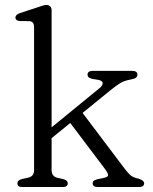

<svg xmlns="http://www.w3.org/2000/svg" viewBox="-20 -752 616 772"><path d="M68.5 0Q50 0 50 -15.5Q50 -27 68 -32L93 -37.5Q117 -43 117 -67.5V-643Q117 -665.5 98.5 -667L58.5 -667.5Q42 -669.5 42 -681.5Q42 -693 60.5 -699.5L129.5 -722Q141.5 -726 150.5 -729Q159.5 -732 166 -732Q187.5 -732 187.5 -709V-240L379.5 -397Q393.5 -408.5 392.8 -418Q392 -427.5 375 -431L352.5 -434.5Q340.5 -437.5 336.2 -441.5Q332 -445.5 332 -451.5Q332 -467 352.5 -467H512Q532.5 -467 532.5 -451.5Q532.5 -444.5 527 -439.8Q521.5 -435 502 -431.5Q478.5 -427 464 -418.2Q449.5 -409.5 424.5 -389.5L312 -298L481 -74Q496.5 -53.5 507.2 -45.5Q518 -37.5 537.5 -33.5Q559.5 -26.5 559.5 -15Q559.5 0 539 0H372.5Q352.5 0 352.5 -15.5Q352.5 -21.5 356.8 -25Q361 -28.5 372.5 -31.5L394.5 -36Q415.5 -40 414.8 -48.8Q414 -57.5 396.5 -80L262.5 -257.5L187.5 -196.5V-67.5Q187.5 -42.5 211.5 -37L235.5 -31.5Q252.5 -26.5 252.5 -15.5Q252.5 0 232.5 0Z"/></svg>

Font: Fraunces 9pt Soft Light
Style: Regular
Weight: 300
Version: Version 1.000;[0bf87f6ff]